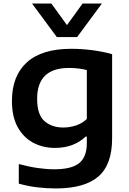

<svg xmlns="http://www.w3.org/2000/svg" viewBox="-20 -828 726 1078"><path d="M293 230Q243 230 189.8 223.8Q136.5 217.5 85.5 203V93Q140.5 108 191.2 115.2Q242 122.5 283.5 122.5Q382 122.5 424.8 87.8Q467.5 53 467.5 -24.5V-61H460.5Q429 -30.5 385.8 -14Q342.5 2.5 288.5 2.5Q222 2.5 167.2 -26.2Q112.5 -55 79.8 -113.5Q47 -172 47 -261Q47 -402 131 -478Q215 -554 380 -554Q437.5 -554 498.2 -546.2Q559 -538.5 609.5 -523.5V-51Q609.5 96.5 532 163.2Q454.5 230 293 230ZM335.5 -112Q370.5 -112 405.5 -123.2Q440.5 -134.5 467.5 -160V-434.5Q447.5 -440 422.2 -443.2Q397 -446.5 367 -446.5Q188.5 -446.5 188.5 -273Q188.5 -184 229.8 -148Q271 -112 335.5 -112ZM299 -620 160 -808H268.5L356 -687L443.5 -808H552L413 -620Z"/></svg>

Font: Encode Sans Expanded Expanded SemiBold
Style: Regular
Weight: 600
Width: 7
Designer: Multiple Designers
Foundry: Impallari Type
Version: Version 3.000; ttfautohint (v1.8.3) -l 8 -r 50 -G 200 -x 14 